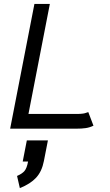

<svg xmlns="http://www.w3.org/2000/svg" viewBox="-20 -654 558 978"><path d="M116.7 61H224.1L203.6 166Q193.4 219.2 164.1 251Q134.8 282.7 81.1 304.2L66.9 242.2Q92.8 231 104.7 217Q116.7 203.1 123 168.9H95.7ZM31.7 1.5 155.3 -633.8H233.9L125 -73.7H379.4Q386.2 -74.2 390.1 -74.2Q394 -74.2 398.4 -75Q402.8 -75.7 404.3 -75.7Q405.8 -75.7 409.7 -76.7Q413.6 -77.6 414.6 -78.1Q415.5 -78.6 421.4 -80.3Q427.2 -82 429.7 -83L456.1 -13.7Q436.5 -4.4 416.7 -1.5Q397 1.5 365.7 1.5Z"/></svg>

Font: Fantasque Sans Mono
Style: Italic
Weight: 400
Italic angle: -11°
Monospace: yes
Designer: Jany Belluz
Version: Version 1.8.0 ; ttfautohint (v1.8.2)